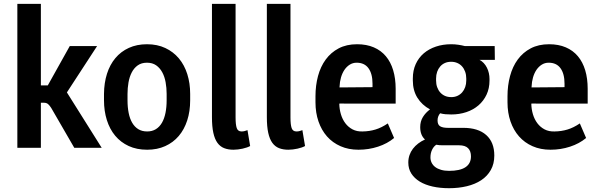

<svg xmlns="http://www.w3.org/2000/svg" viewBox="-20 -782 3174 1016"><path d="M373 0 251 -210.9Q243.2 -223.1 234.9 -230.7Q226.6 -238.3 212.4 -238.3H196.3V0H71.8V-761.7H196.3V-330.1H232.9L349.1 -538.1H493.7L334 -293L518.1 0Z M530.3 -285.2Q530.8 -343.3 546.1 -391.6Q561.5 -439.9 590.6 -474.6Q619.6 -509.3 661.9 -528.6Q704.1 -547.9 757.8 -547.9Q812.5 -547.9 855 -527.8Q897.5 -507.8 926.8 -472.7Q956.1 -437.5 971.2 -389.4Q986.3 -341.3 986.3 -285.2V-251.5Q986.3 -192.9 970.7 -144.8Q955.1 -96.7 925.8 -62.3Q896.5 -27.8 854.2 -8.8Q812 10.3 758.8 10.3Q703.6 10.3 661.1 -9.3Q618.7 -28.8 589.6 -63.7Q560.5 -98.6 545.4 -146.7Q530.3 -194.8 530.3 -251.5ZM654.8 -251.5Q654.8 -214.4 660.9 -184.1Q667 -153.8 679.7 -132.1Q692.4 -110.4 711.9 -98.4Q731.4 -86.4 758.8 -86.4Q785.2 -86.4 804.7 -98.4Q824.2 -110.4 836.9 -132.3Q849.6 -154.3 855.7 -184.6Q861.8 -214.8 861.8 -251.5V-285.2Q861.8 -316.9 856.4 -346.7Q851.1 -376.5 838.6 -399.4Q826.2 -422.4 806.4 -436.3Q786.6 -450.2 757.8 -450.2Q728.5 -450.2 708.7 -436Q689 -421.9 677 -398.4Q665 -375 659.9 -345.5Q654.8 -315.9 654.8 -285.2Z M1101.6 -761.7H1226.6V-160.2Q1226.6 -122.6 1232.7 -104.5Q1238.8 -86.4 1258.3 -86.4Q1267.6 -86.4 1275.1 -88.6Q1282.7 -90.8 1289.6 -93.3L1303.7 -9.3Q1296.9 -5.4 1286.4 -1.7Q1275.9 2 1263.9 4.6Q1252 7.3 1239.3 8.8Q1226.6 10.3 1215.3 10.3Q1187.5 10.3 1166.3 2Q1145 -6.3 1130.6 -26.1Q1116.2 -45.9 1108.9 -79.1Q1101.6 -112.3 1101.6 -162.1Z M1392.1 -761.7H1517.1V-160.2Q1517.1 -122.6 1523.2 -104.5Q1529.3 -86.4 1548.8 -86.4Q1558.1 -86.4 1565.7 -88.6Q1573.2 -90.8 1580.1 -93.3L1594.2 -9.3Q1587.4 -5.4 1576.9 -1.7Q1566.4 2 1554.4 4.6Q1542.5 7.3 1529.8 8.8Q1517.1 10.3 1505.9 10.3Q1478 10.3 1456.8 2Q1435.5 -6.3 1421.1 -26.1Q1406.7 -45.9 1399.4 -79.1Q1392.1 -112.3 1392.1 -162.1Z M1877 10.3Q1824.2 10.3 1782 -8.3Q1739.7 -26.9 1710.4 -60.1Q1681.2 -93.3 1665.3 -139.4Q1649.4 -185.5 1649.4 -240.7V-272.5Q1649.4 -329.6 1662.8 -379.6Q1676.3 -429.7 1703.6 -467Q1731 -504.4 1772.2 -526.1Q1813.5 -547.9 1869.6 -547.9Q1919.4 -547.9 1957.8 -531.5Q1996.1 -515.1 2021.7 -484.6Q2047.4 -454.1 2060.5 -410.4Q2073.7 -366.7 2073.7 -312V-233.9H1804.2Q1796.9 -233.9 1789.8 -234.1Q1782.7 -234.4 1775.4 -233.9Q1775.9 -204.6 1783.9 -177.5Q1792 -150.4 1807.4 -129.9Q1822.8 -109.4 1845.5 -97.4Q1868.2 -85.4 1898.4 -86.4Q1935.1 -86.9 1967 -96.7Q1999 -106.4 2032.2 -128.9L2065.4 -51.8Q2029.8 -22 1980.5 -5.9Q1931.2 10.3 1877 10.3ZM1867.2 -450.2Q1847.2 -450.2 1830.8 -439.9Q1814.5 -429.7 1802.7 -412.4Q1791 -395 1784.4 -372.1Q1777.8 -349.1 1776.9 -323.7V-319.3L1951.2 -320.8V-338.9Q1951.2 -391.6 1929.9 -420.9Q1908.7 -450.2 1867.2 -450.2Z M2598.6 -465.3H2517.1Q2529.8 -459 2539.8 -448.2Q2549.8 -437.5 2556.6 -423.8Q2563.5 -410.2 2566.9 -394.8Q2570.3 -379.4 2570.3 -364.3V-356Q2570.3 -314.5 2554.7 -281.2Q2539.1 -248 2512 -224.6Q2484.9 -201.2 2447.8 -188.7Q2410.6 -176.3 2368.2 -176.3Q2351.6 -176.3 2337.4 -177.5Q2323.2 -178.7 2309.1 -182.6Q2302.7 -175.3 2299.1 -165.8Q2295.4 -156.2 2295.4 -145Q2295.4 -122.1 2309.1 -113.8Q2322.8 -105.5 2349.6 -105.5H2431.2Q2510.3 -105.5 2553 -67.4Q2595.7 -29.3 2595.7 41Q2595.7 85 2577.1 117.7Q2558.6 150.4 2526.4 171.6Q2494.1 192.9 2450.4 203.4Q2406.7 213.9 2356.4 213.9Q2309.1 213.9 2269.5 205.1Q2230 196.3 2201.4 179Q2172.9 161.6 2156.7 136.5Q2140.6 111.3 2140.6 78.1Q2140.6 57.1 2147 38.8Q2153.3 20.5 2165 5.1Q2176.8 -10.3 2193.1 -22.7Q2209.5 -35.2 2229 -43.9Q2203.6 -66.4 2203.6 -109.4Q2203.6 -139.6 2217.8 -162.6Q2231.9 -185.5 2255.4 -203.1Q2212.4 -226.6 2188.5 -265.1Q2164.6 -303.7 2164.6 -356V-366.7Q2164.6 -409.2 2179.9 -442.9Q2195.3 -476.6 2222.4 -499.8Q2249.5 -522.9 2286.6 -535.4Q2323.7 -547.9 2367.2 -547.9Q2386.7 -547.9 2405 -545.2Q2423.3 -542.5 2440.4 -538.1H2597.7ZM2325.7 -13.2Q2314.9 -13.2 2305.9 -13.7Q2296.9 -14.2 2288.6 -16.1Q2274.9 -7.3 2266.4 10.5Q2257.8 28.3 2257.8 51.3Q2257.8 66.4 2264.2 79.3Q2270.5 92.3 2283 101.8Q2295.4 111.3 2314 116.7Q2332.5 122.1 2356.4 122.1Q2414.1 122.1 2443.1 102.8Q2472.2 83.5 2472.2 45.4Q2472.2 17.6 2457 2.2Q2441.9 -13.2 2408.7 -13.2ZM2287.6 -356Q2287.6 -336.4 2293.5 -320.3Q2299.3 -304.2 2309.8 -292.5Q2320.3 -280.8 2335 -274.4Q2349.6 -268.1 2368.2 -268.1Q2386.2 -268.1 2400.9 -274.9Q2415.5 -281.7 2425.8 -293.5Q2436 -305.2 2441.7 -321.3Q2447.3 -337.4 2447.3 -356V-366.7Q2447.3 -386.2 2441.4 -402.6Q2435.5 -418.9 2425 -430.7Q2414.6 -442.4 2399.9 -448.7Q2385.3 -455.1 2367.2 -455.1Q2348.6 -455.1 2334 -448.5Q2319.3 -441.9 2309.1 -429.9Q2298.8 -418 2293.2 -401.9Q2287.6 -385.7 2287.6 -366.7Z M2893.1 10.3Q2840.3 10.3 2798.1 -8.3Q2755.9 -26.9 2726.6 -60.1Q2697.3 -93.3 2681.4 -139.4Q2665.5 -185.5 2665.5 -240.7V-272.5Q2665.5 -329.6 2679 -379.6Q2692.4 -429.7 2719.7 -467Q2747.1 -504.4 2788.3 -526.1Q2829.6 -547.9 2885.7 -547.9Q2935.5 -547.9 2973.9 -531.5Q3012.2 -515.1 3037.8 -484.6Q3063.5 -454.1 3076.7 -410.4Q3089.8 -366.7 3089.8 -312V-233.9H2820.3Q2813 -233.9 2805.9 -234.1Q2798.8 -234.4 2791.5 -233.9Q2792 -204.6 2800 -177.5Q2808.1 -150.4 2823.5 -129.9Q2838.9 -109.4 2861.6 -97.4Q2884.3 -85.4 2914.6 -86.4Q2951.2 -86.9 2983.2 -96.7Q3015.1 -106.4 3048.3 -128.9L3081.5 -51.8Q3045.9 -22 2996.6 -5.9Q2947.3 10.3 2893.1 10.3ZM2883.3 -450.2Q2863.3 -450.2 2846.9 -439.9Q2830.6 -429.7 2818.8 -412.4Q2807.1 -395 2800.5 -372.1Q2793.9 -349.1 2793 -323.7V-319.3L2967.3 -320.8V-338.9Q2967.3 -391.6 2946 -420.9Q2924.8 -450.2 2883.3 -450.2Z"/></svg>

Font: Ufes Sans SemiBold
Style: Regular
Weight: 600
Designer: Ricardo Esteves & Filipe Motta
Foundry: ProDesignUfes - Ricardo Esteves, Filipe Motta (This is a derivative work, based on Roboto family, by Christian Robertson
Version: Version 2.0